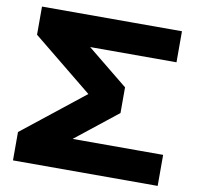

<svg xmlns="http://www.w3.org/2000/svg" viewBox="-82 -835 945 920"><g transform="rotate(10 390.0 -375.0)"><path d="M40 0V-138L376 -404V-347L49 -613V-750H730V-599H122L188 -698L508 -438V-313L214 -80L131 -151H744V0Z"/></g></svg>

Font: Unbounded SemiBold
Style: Regular
Weight: 600
Designer: Luke Prowse, Jean-Baptiste Morizot, Fátima Lázaro, Florian Runge
Foundry: NaN
Version: Version 1.700